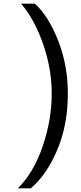

<svg xmlns="http://www.w3.org/2000/svg" viewBox="-20 -810 443 1047"><path d="M170 -790Q243 -725 296.5 -590Q350 -455 350 -300Q350 -131 293 5.5Q236 142 148 217H77Q163 133 212.5 -11.5Q262 -156 262 -300Q262 -434 215.5 -568.5Q169 -703 95 -790Z"/></svg>

Font: Oakes Grotesk Medium
Style: Italic
Weight: 500
Italic angle: -8°
Designer: Samuel Oakes
Foundry: Samuel Oakes
Version: Version 1.000;PS 001.000;hotconv 1.0.88;makeotf.lib2.5.64775